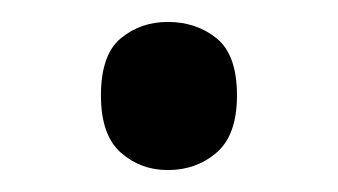

<svg xmlns="http://www.w3.org/2000/svg" viewBox="-20 -141 308 175"><path d="M72 -54Q72 -91 90 -106Q108 -121 133 -121Q159 -121 177.5 -106Q196 -91 196 -54Q196 -18 177.5 -2Q159 14 133 14Q108 14 90 -2Q72 -18 72 -54Z"/></svg>

Font: loriya15
Style: Book
Weight: 400
Designer: Jelle Bosma - Monotype Design Team
Foundry: Monotype Imaging Inc.
Version: Version 2.003